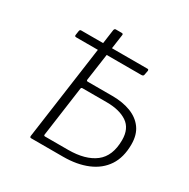

<svg xmlns="http://www.w3.org/2000/svg" viewBox="-172 -931 1071 1088"><g transform="rotate(30 363.5 -387.0)"><path d="M172 0Q163 0 164 -11L269 -765Q271 -770 273 -772Q275 -774 280 -774H318Q329 -774 327 -764L282 -447Q281 -438 290 -438H450Q519 -438 571 -418Q623 -398 652.5 -357.5Q682 -317 682 -254Q682 -169 645 -113Q608 -57 540 -28.5Q472 0 382 0ZM236 -48H386Q499 -48 561.5 -96Q624 -144 624 -249Q624 -324 574.5 -357.5Q525 -391 441 -391H282Q274 -391 273 -381L228 -56Q227 -48 236 -48ZM108 -623Q102 -623 99.5 -625.5Q97 -628 98 -634L102 -661Q104 -671 112 -671H547Q554 -671 554 -662L549 -635Q548 -623 534 -623Z"/></g></svg>

Font: Libre Franklin ExtraLight
Style: Italic
Weight: 250
Italic angle: -8°
Designer: Pablo Impallari, Rodrigo Fuenzalida, Nhung Nguyen
Foundry: Impallari Type
Version: Version 3.000